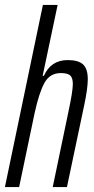

<svg xmlns="http://www.w3.org/2000/svg" viewBox="-23 -763 383 783"><path d="M152 -743H212L151 -454H156Q185 -518 253 -518Q297 -518 316 -500Q335 -482 335 -440Q335 -402 320 -332L250 0H192L256 -307Q274 -391 274 -420Q274 -446 263 -455.5Q252 -465 225 -465Q180 -465 158 -424.5Q136 -384 118 -301L55 0H-3Z"/></svg>

Font: Saira Ultra Condensed
Style: Italic
Weight: 400
Width: 1
Italic angle: -12°
Designer: Hector Gatti with collaboration of the Omnibus-Type team
Foundry: Omnibus-Type
Version: Version 1.001; ttfautohint (v1.8)